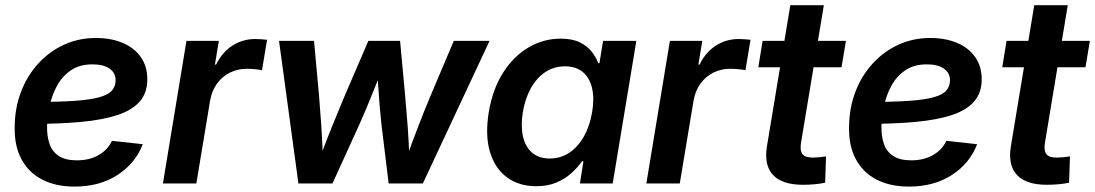

<svg xmlns="http://www.w3.org/2000/svg" viewBox="-20 -689 4113 721"><path d="M260.3 11.7Q189.5 11.7 138.4 -14.6Q87.4 -41 60.3 -91.6Q33.2 -142.1 35.2 -215.3Q36.1 -285.2 59.3 -345.2Q82.5 -405.3 123.8 -450.4Q165 -495.6 220.2 -521Q275.4 -546.4 340.3 -546.4Q396.5 -546.4 440.2 -528.1Q483.9 -509.8 508.5 -475.1Q533.2 -440.4 533.2 -391.1Q533.2 -341.3 505.4 -308.6Q477.5 -275.9 422.1 -257.3Q366.7 -238.8 284.7 -231.2Q202.6 -223.6 94.2 -223.6L108.4 -306.2Q200.7 -306.2 260.3 -310.3Q319.8 -314.5 353.5 -324Q387.2 -333.5 400.6 -349.4Q414.1 -365.2 414.1 -388.2Q414.1 -415.5 391.1 -431.4Q368.2 -447.3 327.6 -447.3Q278.3 -447.3 245.6 -424.6Q212.9 -401.9 193.6 -366Q174.3 -330.1 165.8 -289.3Q157.2 -248.5 156.7 -212.9Q156.2 -177.7 165.8 -149.2Q175.3 -120.6 200.2 -103.8Q225.1 -86.9 269 -86.9Q315.9 -86.9 350.3 -106.7Q384.8 -126.5 400.4 -160.2L516.1 -147.5Q488.3 -75.2 420.9 -31.7Q353.5 11.7 260.3 11.7Z M591.8 0 680.2 -535.6H801.8L787.1 -446.3H791.5Q814 -492.7 852.5 -517.6Q891.1 -542.5 939 -542.5Q950.2 -542.5 962.2 -541.5Q974.1 -540.5 982.9 -539.6L963.9 -425.3Q956.1 -427.2 939.2 -429Q922.4 -430.7 905.8 -430.7Q872.6 -430.7 843.5 -416.3Q814.5 -401.9 794.9 -375Q775.4 -348.1 769 -311.5L717.3 0Z M1100.6 0 1027.8 -535.6H1159.2L1178.2 -328.1Q1182.6 -274.9 1186.8 -213.6Q1190.9 -152.3 1192.9 -82H1176.3Q1201.2 -150.9 1226.1 -212.2Q1251 -273.4 1273.9 -328.1L1363.3 -535.6H1482.4L1501.5 -328.1Q1506.3 -274.9 1511 -213.6Q1515.6 -152.3 1517.6 -82H1501.5Q1525.9 -150.9 1549.6 -211.9Q1573.2 -272.9 1596.2 -328.1L1684.1 -535.6H1818.4L1567.9 0H1439.5L1412.6 -220.2Q1409.2 -252 1406 -288.3Q1402.8 -324.7 1400.4 -363.3Q1397.9 -401.9 1395 -438H1418.9Q1404.3 -401.9 1388.9 -363.5Q1373.5 -325.2 1358.4 -288.6Q1343.3 -252 1328.6 -219.7L1228.5 0Z M1994.1 10.3Q1928.7 10.3 1883.5 -23.2Q1838.4 -56.6 1819.8 -118.9Q1801.3 -181.2 1815.4 -267.6Q1830.1 -355 1869.6 -416.7Q1909.2 -478.5 1965.3 -511.2Q2021.5 -543.9 2085.4 -543.9Q2128.9 -543.9 2157.2 -530Q2185.5 -516.1 2201.9 -495.1Q2218.3 -474.1 2226.6 -451.7H2231L2244.6 -535.6H2369.6L2280.8 0H2157.7L2170.9 -83.5H2165.5Q2149.4 -60.1 2125.5 -38.6Q2101.6 -17.1 2069.1 -3.4Q2036.6 10.3 1994.1 10.3ZM2044.4 -93.8Q2085.4 -93.8 2118.2 -115.7Q2150.9 -137.7 2172.9 -176.8Q2194.8 -215.8 2203.6 -268.1Q2212.4 -320.3 2203.1 -358.9Q2193.8 -397.5 2168.2 -418.7Q2142.6 -439.9 2101.6 -439.9Q2060.1 -439.9 2027.6 -418.2Q1995.1 -396.5 1973.6 -357.9Q1952.1 -319.3 1943.4 -268.1Q1935.1 -216.3 1943.8 -177Q1952.6 -137.7 1978 -115.7Q2003.4 -93.8 2044.4 -93.8Z M2407.2 0 2495.6 -535.6H2617.2L2602.5 -446.3H2606.9Q2629.4 -492.7 2668 -517.6Q2706.5 -542.5 2754.4 -542.5Q2765.6 -542.5 2777.6 -541.5Q2789.6 -540.5 2798.3 -539.6L2779.3 -425.3Q2771.5 -427.2 2754.6 -429Q2737.8 -430.7 2721.2 -430.7Q2688 -430.7 2658.9 -416.3Q2629.9 -401.9 2610.4 -375Q2590.8 -348.1 2584.5 -311.5L2532.7 0Z M3156.7 -535.6 3140.1 -436.5H2827.6L2843.8 -535.6ZM2947.8 -669.4H3073.7L2987.8 -151.9Q2983.4 -122.6 2993.7 -109.9Q3003.9 -97.2 3032.7 -97.2Q3042.5 -97.2 3057.4 -98.6Q3072.3 -100.1 3082 -101.6L3078.6 -2.9Q3060.5 1 3038.8 2.9Q3017.1 4.9 2996.1 4.9Q2917.5 4.9 2883.1 -31.7Q2848.6 -68.4 2859.9 -138.7Z M3393.6 11.7Q3322.8 11.7 3271.7 -14.6Q3220.7 -41 3193.6 -91.6Q3166.5 -142.1 3168.5 -215.3Q3169.4 -285.2 3192.6 -345.2Q3215.8 -405.3 3257.1 -450.4Q3298.3 -495.6 3353.5 -521Q3408.7 -546.4 3473.6 -546.4Q3529.8 -546.4 3573.5 -528.1Q3617.2 -509.8 3641.8 -475.1Q3666.5 -440.4 3666.5 -391.1Q3666.5 -341.3 3638.7 -308.6Q3610.8 -275.9 3555.4 -257.3Q3500 -238.8 3418 -231.2Q3335.9 -223.6 3227.5 -223.6L3241.7 -306.2Q3334 -306.2 3393.6 -310.3Q3453.1 -314.5 3486.8 -324Q3520.5 -333.5 3533.9 -349.4Q3547.4 -365.2 3547.4 -388.2Q3547.4 -415.5 3524.4 -431.4Q3501.5 -447.3 3460.9 -447.3Q3411.6 -447.3 3378.9 -424.6Q3346.2 -401.9 3326.9 -366Q3307.6 -330.1 3299.1 -289.3Q3290.5 -248.5 3290 -212.9Q3289.6 -177.7 3299.1 -149.2Q3308.6 -120.6 3333.5 -103.8Q3358.4 -86.9 3402.3 -86.9Q3449.2 -86.9 3483.6 -106.7Q3518.1 -126.5 3533.7 -160.2L3649.4 -147.5Q3621.6 -75.2 3554.2 -31.7Q3486.8 11.7 3393.6 11.7Z M4072.8 -535.6 4056.2 -436.5H3743.7L3759.8 -535.6ZM3863.8 -669.4H3989.7L3903.8 -151.9Q3899.4 -122.6 3909.7 -109.9Q3919.9 -97.2 3948.7 -97.2Q3958.5 -97.2 3973.4 -98.6Q3988.3 -100.1 3998 -101.6L3994.6 -2.9Q3976.6 1 3954.8 2.9Q3933.1 4.9 3912.1 4.9Q3833.5 4.9 3799.1 -31.7Q3764.6 -68.4 3775.9 -138.7Z"/></svg>

Font: Inter 20pt SemiBold
Style: Italic
Weight: 600
Italic angle: -9.3988°
Version: Version 4.001;git-66647c0bb